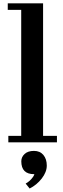

<svg xmlns="http://www.w3.org/2000/svg" viewBox="-20 -842 373 1136"><path d="M29.3 -38.1H105.5V-783.7H25.9V-822.3H234.9V-38.1H316.9V0H29.3ZM106 112.3Q106 87.4 125.5 69.1Q145 50.8 180.9 50.8Q216.8 50.8 236.8 75Q256.8 99.1 256.8 137.5Q256.8 175.8 227.1 214.1Q197.3 252.4 155.3 273.4L131.8 244.1Q157.2 230.5 174.8 205.6Q180.7 197.3 183.6 188.5H181.6Q106 188.5 106 112.3Z"/></svg>

Font: Cantata One
Style: Regular
Weight: 400
Designer: Joana Maria Correia da Silva
Foundry: Joana Maria Correia da Silva
Version: Version 1.002